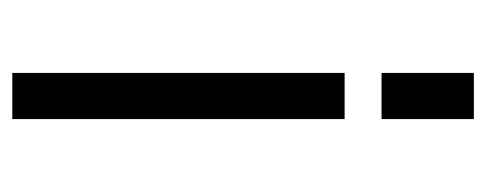

<svg xmlns="http://www.w3.org/2000/svg" viewBox="-259 -531 790 312"><g transform="rotate(-90 136.0 -375.0)"><path d="M98.5 -210V-750H173.5V-210ZM98.5 0V-150H173.5V0Z"/></g></svg>

Font: Mohave
Style: Regular
Weight: 400
Designer: Gumpita Rahayu
Foundry: Tokotype
Version: Version 2.003; ttfautohint (v1.8.3)